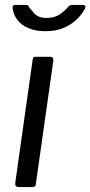

<svg xmlns="http://www.w3.org/2000/svg" viewBox="-20 -761 367 781"><path d="M126 -14Q125 -5 122 -2.5Q119 0 108 0H57Q48 0 44.5 -4.5Q41 -9 42 -17L113 -519Q114 -526 116 -528Q118 -530 124 -530H185Q191 -530 194.5 -526Q198 -522 197 -515ZM317 -741Q324 -741 326.5 -736.5Q329 -732 325 -725Q314 -703 291.5 -681.5Q269 -660 237.5 -647Q206 -634 165 -634Q125 -634 95.5 -646.5Q66 -659 50 -681Q34 -703 31 -730Q31 -734 33 -737.5Q35 -741 41 -741H87Q93 -741 95 -737.5Q97 -734 101 -728Q108 -721 115 -711.5Q122 -702 135 -695Q148 -688 170 -688Q202 -688 223.5 -703Q245 -718 259 -735Q263 -739 266.5 -740Q270 -741 274 -741Z"/></svg>

Font: Libre Franklin
Style: Italic
Weight: 400
Italic angle: -8°
Designer: Pablo Impallari, Rodrigo Fuenzalida, Nhung Nguyen
Foundry: Impallari Type
Version: Version 3.000